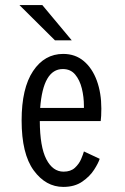

<svg xmlns="http://www.w3.org/2000/svg" viewBox="-20 -724 490 755"><path d="M229 11Q160 11 112.5 -54Q65 -119 65 -250.5Q65 -377 110 -444.5Q155 -512 228.5 -512Q276 -512 309.5 -483.8Q343 -455.5 360.8 -406.8Q378.5 -358 378.5 -297Q378.5 -280.5 377.8 -268.5Q377 -256.5 376 -248H136.5Q137 -146.5 162.2 -97.8Q187.5 -49 230 -49Q258 -49 274.5 -64.2Q291 -79.5 299 -98.5Q307 -117.5 310 -128.5L372 -99.5Q367 -83 350.2 -56.8Q333.5 -30.5 303.5 -9.8Q273.5 11 229 11ZM227 -452.5Q149.5 -452.5 138 -299.5H310V-307Q310 -343 301.8 -376.2Q293.5 -409.5 275.5 -431Q257.5 -452.5 227 -452.5ZM196 -565.5 56.5 -704H146.5L262 -565.5Z"/></svg>

Font: Trispace Condensed Light
Style: Regular
Weight: 300
Width: 3
Designer: Tyler Finck
Foundry: Etcetera Type Company
Version: Version 1.210; ttfautohint (v1.8.3)